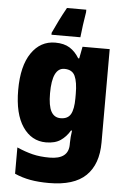

<svg xmlns="http://www.w3.org/2000/svg" viewBox="-64 -812 728 1098"><g transform="rotate(5 299.5 -263.0)"><path d="M226 -563Q277 -563 309.5 -542.5Q342 -522 364 -485H370L383 -553H539V-17Q539 108 471 174Q403 240 259 240Q199 240 152 231.5Q105 223 62 204V53Q110 74 152.5 84.5Q195 95 250 95Q359 95 359 10V1Q359 -13 360.5 -32.5Q362 -52 365 -70H359Q338 -34 306 -12Q274 10 222 10Q139 10 88.5 -64Q38 -138 38 -275Q38 -413 89.5 -488Q141 -563 226 -563ZM291 -418Q221 -418 221 -272Q221 -200 239 -167.5Q257 -135 293 -135Q335 -135 351.5 -164.5Q368 -194 368 -256V-281Q368 -349 352 -383.5Q336 -418 291 -418ZM386 -752Q380 -716 374.5 -676.5Q369 -637 366 -606H200V-617Q217 -654 234.5 -689.5Q252 -725 275 -766H386Z"/></g></svg>

Font: Noto Sans Lao Looped SemiCondensed Black
Style: Regular
Weight: 900
Width: 4
Designer: Mark Frömberg, Ben Mitchell
Foundry: The Fontpad Ltd
Version: Version 1.002; ttfautohint (v1.8.4.7-5d5b)